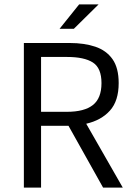

<svg xmlns="http://www.w3.org/2000/svg" viewBox="-20 -852 613 872"><path d="M88.4 0V-656.7H296.9Q362.8 -656.7 412.8 -639.9Q462.9 -623 491 -583.3Q519 -543.5 519 -474.6Q519 -394 479.5 -349.9Q439.9 -305.7 371.6 -290L537.6 0H448.2L291 -280.8H166.5V0ZM166.5 -344.2H284.2Q362.8 -344.2 401.9 -375Q440.9 -405.8 440.9 -474.6Q440.9 -543 401.9 -568.1Q362.8 -593.3 284.7 -593.3H166.5ZM250.5 -721.2 339.4 -832H427.7L315.4 -721.2Z"/></svg>

Font: Varta Light
Style: Regular
Weight: 400
Version: Version 1.004